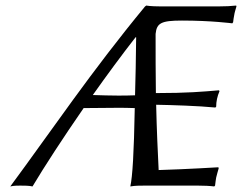

<svg xmlns="http://www.w3.org/2000/svg" viewBox="-20 -668 871 691"><path d="M281 -279C319 -279 368 -280 400 -280C421 -280 443 -280 465 -279C462 -117 457 -33 449 3C467 0 483 0 500 0H692C713 0 736 1 751 3L754 0C756 -14 756 -19 758 -29C760 -39 765 -54 767 -62L766 -66C766 -66 652 -59 551 -56C548 -117 544 -200 542 -291C597 -290 695 -287 755 -281L758 -284C758 -293 759 -303 761 -312C763 -321 766 -331 770 -340L768 -343C709 -338 654 -333 541 -333C540 -402 540 -475 540 -546C544 -585 560 -594 635 -594C741 -594 816 -584 816 -584L819 -588C820 -596 821 -605 823 -614C824 -622 827 -631 831 -645L830 -648C813 -646 790 -645 769 -645H556C522 -645 506 -648 506 -648L503 -645V-646C308 -410 167 -200 17 3C30 0 42 0 53 0C64 0 86 0 97 3C140 -69 207 -172 281 -279ZM466 -325C444 -324 422 -324 404 -324C379 -324 344 -325 314 -326C365 -398 418 -470 468 -534H470C469 -454 468 -385 466 -325Z"/></svg>

Font: Libertinus Sans
Style: Italic
Weight: 400
Italic angle: -12°
Designer: Philipp H. Poll, Khaled Hosny
Foundry: Caleb Maclennan
Version: Version 7.050;RELEASE